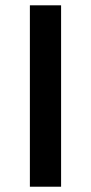

<svg xmlns="http://www.w3.org/2000/svg" viewBox="-20 -706 344 726"><path d="M93 0V-685.9H211V0Z"/></svg>

Font: Karla
Style: Regular
Weight: 400
Designer: Jonathan Pinhorn
Version: Version 2.004;gftools[0.9.33]